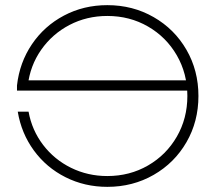

<svg xmlns="http://www.w3.org/2000/svg" viewBox="-20 -726 837 746"><path d="M49 -292H91Q104 -220 147.5 -163Q191 -106 256 -74Q321 -42 397 -42Q484 -42 555 -83Q626 -124 667 -195Q708 -266 708 -353Q708 -440 667 -511Q626 -582 555 -623Q484 -664 397 -664Q317 -664 250 -629Q183 -594 140 -532.5Q97 -471 88 -394H46Q56 -483 104 -554Q152 -625 228.5 -665.5Q305 -706 397 -706Q496 -706 577 -659.5Q658 -613 704.5 -532.5Q751 -452 751 -353Q751 -254 704.5 -173.5Q658 -93 577 -46.5Q496 0 397 0Q309 0 234.5 -37.5Q160 -75 111.5 -141.5Q63 -208 49 -292ZM46 -394 71 -414H732V-374H46Z"/></svg>

Font: Lineal Thin
Style: Regular
Weight: 200
Designer: Created by Frank Adebiaye with contributions from Anton Moglia & Ariel Martín Pérez
Created by Frank ADEBIAYE with FontF
Foundry: Velvetyne Type Foundry
Version: Version 2.000;Glyphs 3.2 (3227)